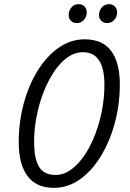

<svg xmlns="http://www.w3.org/2000/svg" viewBox="-20 -893 624 923"><path d="M239 10Q154 10 112 -47Q70 -104 70 -209Q70 -306 94 -395Q118 -484 161 -553.5Q204 -623 262 -663.5Q320 -704 387 -704Q473 -704 514.5 -648Q556 -592 556 -488Q556 -391 532 -302Q508 -213 465 -142.5Q422 -72 364.5 -31Q307 10 239 10ZM247 -52Q286 -52 321.5 -77.5Q357 -103 386.5 -147Q416 -191 437.5 -247Q459 -303 470.5 -364Q482 -425 482 -485Q482 -642 379 -642Q339 -642 303.5 -616.5Q268 -591 239 -547Q210 -503 188.5 -447.5Q167 -392 155.5 -331.5Q144 -271 144 -212Q144 -131 167.5 -91.5Q191 -52 247 -52ZM495 -782Q478 -782 467 -793Q456 -804 456 -820Q456 -842 469.5 -857.5Q483 -873 504 -873Q521 -873 532 -862Q543 -851 543 -834Q543 -812 529 -797Q515 -782 495 -782ZM349 -782Q332 -782 321 -793Q310 -804 310 -820Q310 -842 323.5 -857.5Q337 -873 358 -873Q375 -873 386 -862Q397 -851 397 -834Q397 -812 383 -797Q369 -782 349 -782Z"/></svg>

Font: Ubuntu Sans Condensed
Style: Italic
Weight: 400
Width: 3
Italic angle: -13.5°
Designer: Dalton Maag Ltd
Foundry: Dalton Maag Ltd
Version: Version 1.006; ttfautohint (v1.8.4.7-5d5b)